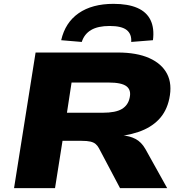

<svg xmlns="http://www.w3.org/2000/svg" viewBox="-20 -978 939 998"><path d="M53 0 165 -705H592Q691 -705 756 -676Q821 -647 848.5 -594Q876 -541 860 -465Q846 -399 805 -356.5Q764 -314 699 -292Q634 -270 547 -265L559 -275L616 -274Q653 -272 684 -256Q715 -240 736 -203L849 0H604L494 -208Q487 -221 477 -229.5Q467 -238 450 -242Q433 -246 403 -246H305L266 0ZM328 -392H514Q581 -392 613.5 -411.5Q646 -431 654 -470Q663 -510 637.5 -529.5Q612 -549 545 -549H352ZM405 -760 298 -769Q319 -861 389 -909.5Q459 -958 570 -958Q645 -958 693.5 -937Q742 -916 762.5 -873.5Q783 -831 775 -769L662 -760Q665 -801 638.5 -822Q612 -843 550 -843Q489 -843 453.5 -822Q418 -801 405 -760Z"/></svg>

Font: Nunito Sans 10pt Expanded Black
Style: Italic
Weight: 900
Width: 7
Italic angle: -9°
Designer: Vernon Adams
Foundry: Vernon Adams
Version: Version 3.101;gftools[0.9.27]